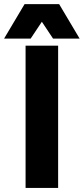

<svg xmlns="http://www.w3.org/2000/svg" viewBox="-81 -925 412 945"><path d="M44.9 -700.2H205.1V0H44.9ZM-61 -734.9 40 -904.8H210L311 -734.9H180.2L125 -817.9L69.8 -734.9Z"/></svg>

Font: TASA Explorer
Style: Regular
Weight: 900
Designer: Weizhong Zhang
Foundry: Local Remote
Version: Version 1.000;Glyphs 3.1.2 (3151)